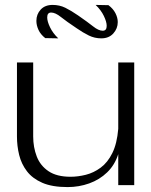

<svg xmlns="http://www.w3.org/2000/svg" viewBox="-20 -754 616 781"><path d="M255 7Q192 7 152 -10.5Q112 -28 89.5 -57.5Q67 -87 58 -123.5Q49 -160 49 -199V-500H115V-199Q115 -155 129.5 -117.5Q144 -80 177.5 -57.5Q211 -35 267 -35Q297 -35 329 -43Q361 -51 389.5 -72Q418 -93 437 -131.5Q456 -170 461 -230V-500H526V-1H461V-127Q447 -83 416 -53Q385 -23 343 -8Q301 7 255 7ZM164 -599Q145 -614 136.5 -632.5Q128 -651 128 -669Q128 -696 145.5 -715Q163 -734 194 -734Q222 -734 245.5 -722.5Q269 -711 298 -691Q337 -664 359 -646.5Q381 -629 398 -629Q414 -629 414 -649Q414 -665 402.5 -689Q391 -713 369 -734L421 -733Q440 -719 449.5 -700.5Q459 -682 459 -664Q459 -638 441 -618Q423 -598 392 -598Q365 -598 341.5 -609.5Q318 -621 292 -639Q250 -667 227.5 -685Q205 -703 188 -703Q172 -703 172 -683Q172 -667 183.5 -643Q195 -619 217 -598Z"/></svg>

Font: Panamera
Style: Regular
Weight: 400
Designer: Bastien Sozeau
Foundry: NBR — Bastien Sozeau
Version: Version 3.002; ttfautohint (v1.8.4.7-5d5b);gftools[0.9.33]